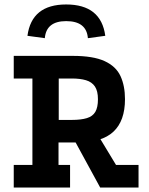

<svg xmlns="http://www.w3.org/2000/svg" viewBox="-20 -839 668 859"><path d="M41.5 0V-101.2H125V-487.8H41.5V-589H305.8Q397 -589 448 -565.6Q499 -542.2 519.1 -498.6Q539.2 -455 539.2 -395.2Q539.2 -298.2 487.5 -249.9Q435.8 -201.5 328.2 -201.5H241.8V-101.2H293.5V0ZM242.8 -302.5H301.2Q342.5 -302.5 368.6 -310.5Q394.8 -318.5 406.5 -338.6Q418.2 -358.8 418.2 -395Q418.2 -432 404.6 -452.1Q391 -472.2 364.9 -480Q338.8 -487.8 301.2 -487.8H242.8ZM428.2 0 312 -213.2 420.2 -231.5 499 -101.2H599.8V0ZM276 -819Q121.5 -819 102.8 -678.8L180.5 -668.2Q187 -744.5 276 -744.5Q367.2 -744.5 373.2 -668.2L451 -678.8Q432.2 -819 276 -819Z"/></svg>

Font: Podkova VF Beta
Style: Regular
Weight: 400
Designer: Ilya Yudin
Foundry: Cyreal (www.cyreal.org)
Version: Version 2.100